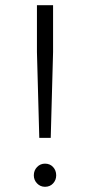

<svg xmlns="http://www.w3.org/2000/svg" viewBox="-20 -710 346 738"><path d="M131 -180 122 -510V-690H184V-510L175 -180ZM110 -36Q110 -55 122.5 -68Q135 -81 153 -81Q172 -81 184 -68Q196 -55 196 -36Q196 -18 184 -5Q172 8 153 8Q135 8 122.5 -5Q110 -18 110 -36Z"/></svg>

Font: Radio Canada Condensed Light
Style: Regular
Weight: 300
Width: 3
Designer: Charles Daoud, Etienne Aubert Bonn, Alexandre Saumier Demers, Jacques Le Bailly
Foundry: Radio-Canada
Version: Version 2.104; ttfautohint (v1.8.4.7-5d5b);gftools[0.9.28.de